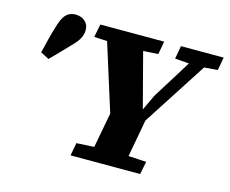

<svg xmlns="http://www.w3.org/2000/svg" viewBox="-95 -805 1122 938"><g transform="rotate(15 465.5 -335.5)"><path d="M63 -449Q72 -485 80.5 -520Q89 -555 100 -589Q109 -620 120 -638Q131 -656 146 -663.5Q161 -671 178 -671Q207 -671 226 -654.5Q245 -638 245 -610Q245 -587 234 -567Q223 -547 201 -525Q177 -499 154 -476Q131 -453 106 -427ZM294 -589 307 -655H630L618 -589L498 -582H428ZM332 0 344 -65 486 -73H553L697 -65L684 0ZM474 -223 338 -655H524L617 -300H611L652 -387L819 -655H897L618 -223ZM420 0 478 -309H650Q641 -257 631.5 -206Q622 -155 612.5 -103.5Q603 -52 594 0ZM703 -589 715 -655H931L919 -589L831 -582H792Z"/></g></svg>

Font: Source Serif 4 ExtraBold
Style: Italic
Weight: 800
Italic angle: -12°
Designer: Frank Grießhammer
Foundry: Adobe Systems Incorporated
Version: Version 4.004;hotconv 1.0.116;makeotfexe 2.5.65601